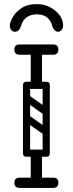

<svg xmlns="http://www.w3.org/2000/svg" viewBox="-20 -917 355 937"><path d="M157 -486Q130 -486 130 -512V-671Q130 -697 157 -697Q185 -697 185 -671V-512Q185 -486 157 -486ZM76 -650Q50 -650 50 -675Q50 -700 76 -700H239Q265 -700 265 -675Q265 -650 239 -650ZM76 0Q50 0 50 -25Q50 -50 76 -50H239Q265 -50 265 -25Q265 0 239 0ZM92 -501Q92 -518 109 -518H206Q223 -518 223 -501Q223 -483 207 -483H109Q102 -483 97 -487.5Q92 -492 92 -501ZM92 -170Q92 -187 109 -187H206Q223 -187 223 -170Q223 -152 207 -152H109Q102 -152 97 -156.5Q92 -161 92 -170ZM157 -3Q130 -3 130 -29V-158Q130 -184 157 -184Q185 -184 185 -158V-29Q185 -3 157 -3ZM98 -350Q108 -363 121 -354L215 -288Q229 -279 218 -263Q208 -250 195 -259L101 -325Q96 -329 94.5 -336Q93 -343 98 -350ZM98 -448Q108 -461 121 -452L215 -386Q229 -377 218 -361Q208 -348 195 -357L101 -423Q96 -427 94.5 -434Q93 -441 98 -448ZM205 -152Q188 -152 188 -169V-501Q188 -518 205 -518Q223 -518 223 -502V-170Q223 -152 205 -152ZM109 -152Q92 -152 92 -169V-501Q92 -518 109 -518Q127 -518 127 -502V-170Q127 -152 109 -152ZM159 -897Q196 -897 225 -881.5Q254 -866 271 -842.5Q288 -819 288 -794Q288 -781 281 -771.5Q274 -762 265 -762Q253 -762 245.5 -770.5Q238 -779 234 -792Q220 -847 159 -847Q131 -847 111 -833Q91 -819 83 -791Q79 -778 71.5 -770Q64 -762 52 -762Q42 -762 35 -770.5Q28 -779 28 -792Q28 -808 42 -833Q56 -858 85 -877.5Q114 -897 159 -897Z"/></svg>

Font: Agu Display
Style: Regular
Weight: 400
Designer: Oluwaseun Badejo
Version: Version 1.103